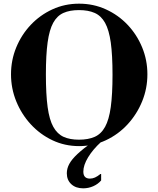

<svg xmlns="http://www.w3.org/2000/svg" viewBox="-20 -783 863 1046"><path d="M410.9 13Q332.8 13 265.4 -19Q198 -51 147.5 -106Q97 -161 68.5 -231Q40 -301 40 -378.2Q40 -455.4 68.5 -524.7Q97 -594 147.5 -647.5Q198 -701 265.4 -732Q332.8 -763 410.9 -763Q489 -763 557 -732Q625 -701 675.5 -647.5Q726 -594 754.5 -524.7Q783 -455.4 783 -378.2Q783 -301 754.5 -231Q726 -161 675.5 -106Q625 -51 557 -19Q489 13 410.9 13ZM410 -22Q460.6 -22 495.8 -37.5Q531 -53 552.5 -92Q574 -131 583.5 -200Q593 -269 593 -376Q593 -483 583.5 -551.4Q573.9 -619.8 552.5 -658.4Q531 -697 495.9 -712.5Q460.8 -728 410.4 -728Q360 -728 325.5 -712.5Q291 -697 270 -659Q249 -621 239.5 -552.5Q230 -484 230 -378Q230 -269 239.5 -199.5Q249 -130 270.7 -91.4Q292.4 -52.9 326.6 -37.4Q360.8 -22 410 -22ZM433 243Q393 243 368.5 220.5Q344 198 344 161Q344 135 357.5 110Q371 85 402 56Q433 27 485 -10H531Q486 31 460 74Q434 117 434 152Q434 190 470 190Q484 190 497.5 184Q511 178 527 165H531V200Q514 220 488 231.5Q462 243 433 243Z"/></svg>

Font: Libre Bodoni
Style: Regular
Weight: 400
Designer: Pablo Impallari, Rodrigo Fuenzalida
Foundry: Impallari Type
Version: Version 2.005;gftools[0.9.23]